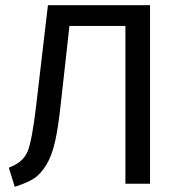

<svg xmlns="http://www.w3.org/2000/svg" viewBox="-20 -709 699 741"><path d="M165 -689H559V0H464V-609H248L215 -312Q205 -218 192.5 -162.5Q180 -107 158 -71.5Q136 -36 110 -19.5Q84 -3 37 12L14 -62Q69 -82 86.5 -124.5Q104 -167 120 -305Z"/></svg>

Font: Fira Sans
Style: Regular
Weight: 400
Designer: Carrois Corporate & Edenspiekermann AG
Foundry: Carrois Corporate GbR & Edenspiekermann AG
Version: Version 4.106;PS 004.106;hotconv 1.0.70;makeotf.lib2.5.58329